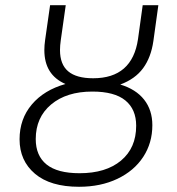

<svg xmlns="http://www.w3.org/2000/svg" viewBox="-20 -705 677 736"><path d="M441 -381Q501 -363 532.5 -323Q564 -283 564 -225Q564 -157 529 -103.5Q494 -50 430 -19.5Q366 11 283 11Q173 11 114 -39Q55 -89 55 -171Q55 -249 102 -304.5Q149 -360 231 -383Q150 -418 150 -513Q150 -531 153 -552L172 -685H232L213 -551Q210 -530 210 -513Q210 -458 241.5 -431.5Q273 -405 337 -405Q487 -405 509 -555L527 -685H587L568 -548Q559 -485 528.5 -443.5Q498 -402 441 -381ZM334 -354Q235 -354 176 -304.5Q117 -255 117 -172Q117 -108 158.5 -74.5Q200 -41 285 -41Q386 -41 444 -89.5Q502 -138 502 -223Q502 -286 460.5 -320Q419 -354 334 -354Z"/></svg>

Font: FiraGO Light
Style: Italic
Weight: 300
Italic angle: -8°
Designer: bBox Type GmbH
Foundry: bBox Type GmbH
Version: Version 1.001